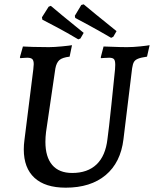

<svg xmlns="http://www.w3.org/2000/svg" viewBox="-20 -856 712 888"><path d="M190 -200Q190 -130 221.5 -93Q253 -56 314 -56Q385 -56 426.5 -95.5Q468 -135 477 -213Q483 -255 495.5 -374.5Q508 -494 512 -535Q513 -543 513 -556Q513 -576 507 -582.5Q501 -589 485 -589Q474 -589 462.5 -588Q451 -587 447 -587L446 -591L459 -641Q471 -641 503.5 -639.5Q536 -638 568 -638Q596 -638 629 -641.5Q662 -645 672 -647L660 -594Q632 -590 618.5 -584.5Q605 -579 599.5 -569.5Q594 -560 591 -540L551 -212Q538 -104 468.5 -46Q399 12 284 12Q189 12 139.5 -33.5Q90 -79 90 -165Q90 -186 93 -208L134 -535Q136 -553 136 -559Q136 -576 129.5 -582.5Q123 -589 106 -589Q96 -589 86.5 -588Q77 -587 74 -587L72 -591L86 -641Q98 -640 133 -639Q168 -638 206 -638Q231 -638 266.5 -641.5Q302 -645 313 -647L302 -594Q268 -590 254.5 -578Q241 -566 236 -539L193 -246Q190 -221 190 -200ZM328 -773 326 -783 356 -833 367 -836Q380 -825 422 -790.5Q464 -756 519 -712L504 -686L494 -681Q441 -712 391.5 -739Q342 -766 328 -773ZM176 -765 174 -776 205 -825 215 -829Q228 -818 270 -783Q312 -748 367 -704L352 -678L342 -674Q290 -705 240 -731.5Q190 -758 176 -765Z"/></svg>

Font: Alegreya SC Medium
Style: Italic
Weight: 500
Italic angle: -7°
Designer: Juan Pablo del Peral
Foundry: Huerta Tipografica
Version: Version 2.007; ttfautohint (v1.6)